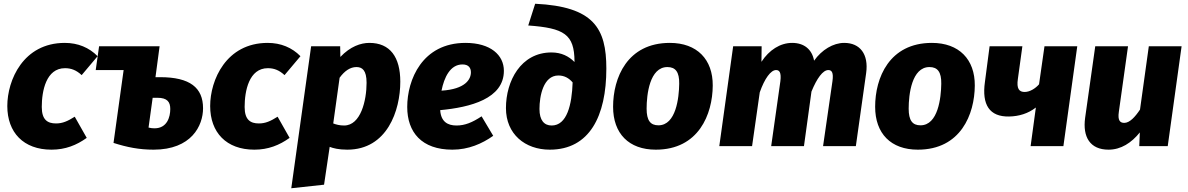

<svg xmlns="http://www.w3.org/2000/svg" viewBox="-20 -780 6342 1025"><path d="M326 -551C104 -551 19 -352 19 -214C19 -73 105 19 255 19C329 19 389 -5 443 -44L379 -157C341 -133 314 -121 279 -121C234 -121 203 -140 203 -209C203 -294 226 -416 327 -416C359 -416 387 -406 416 -379L501 -480C456 -526 396 -551 326 -551Z M835 -368H810L832 -533H509L491 -406H640L586 -17C658 6 723 19 800 19C1002 19 1064 -109 1064 -202C1064 -312 994 -368 835 -368ZM805 -95C794 -95 785 -96 773 -99L795 -258H820C873 -258 889 -236 889 -198C889 -155 872 -95 805 -95Z M1409 -551C1187 -551 1102 -352 1102 -214C1102 -73 1188 19 1338 19C1412 19 1472 -5 1526 -44L1462 -157C1424 -133 1397 -121 1362 -121C1317 -121 1286 -140 1286 -209C1286 -294 1309 -416 1410 -416C1442 -416 1470 -406 1499 -379L1584 -480C1539 -526 1479 -551 1409 -551Z M1535 225 1710 206 1740 4C1758 11 1787 19 1834 19C2047 19 2117 -190 2117 -344C2117 -476 2062 -551 1952 -551C1906 -551 1850 -532 1797 -476L1796 -533H1641ZM1817 -110C1793 -110 1775 -115 1759 -121L1793 -365C1820 -402 1850 -422 1883 -422C1913 -422 1937 -406 1937 -338C1937 -244 1906 -110 1817 -110Z M2670 -402C2670 -486 2599 -551 2465 -551C2234 -551 2154 -354 2154 -209C2154 -74 2231 19 2395 19C2481 19 2554 -13 2613 -55L2551 -159C2501 -126 2462 -110 2417 -110C2370 -110 2334 -130 2330 -192C2491 -207 2670 -253 2670 -402ZM2337 -296C2351 -366 2383 -436 2449 -436C2483 -436 2494 -416 2494 -394C2494 -357 2465 -304 2337 -296Z M2915 19C3127 19 3217 -160 3217 -414C3217 -629 3150 -745 2837 -760L2800 -644C2992 -630 3046 -597 3047 -453V-449C3017 -479 2978 -500 2924 -500C2760 -500 2681 -347 2681 -203C2681 -64 2783 19 2915 19ZM2925 -110C2885 -110 2860 -138 2860 -198C2860 -266 2880 -377 2961 -377C2994 -377 3018 -362 3037 -340C3033 -221 3007 -110 2925 -110Z M3481 19C3710 19 3784 -170 3785 -323C3786 -463 3701 -551 3556 -551C3328 -551 3253 -364 3253 -210C3253 -67 3337 19 3481 19ZM3495 -111C3452 -111 3432 -137 3432 -200C3432 -275 3448 -422 3543 -422C3586 -422 3607 -396 3606 -333C3605 -258 3589 -111 3495 -111Z M4487 -551C4428 -551 4367 -514 4326 -456C4315 -517 4272 -551 4209 -551C4145 -551 4086 -513 4045 -450L4046 -533H3894L3820 0H3995L4036 -287C4062 -361 4095 -406 4123 -406C4140 -406 4152 -395 4146 -346L4097 0H4272L4312 -291C4341 -362 4373 -406 4402 -406C4419 -406 4431 -395 4424 -346L4374 0H4549L4604 -390C4618 -491 4571 -551 4487 -551Z M4880 19C5109 19 5183 -170 5184 -323C5185 -463 5100 -551 4955 -551C4727 -551 4652 -364 4652 -210C4652 -67 4736 19 4880 19ZM4894 -111C4851 -111 4831 -137 4831 -200C4831 -275 4847 -422 4942 -422C4985 -422 5006 -396 5005 -333C5004 -258 4988 -111 4894 -111Z M5731 -533H5556L5527 -330C5508 -308 5478 -289 5450 -289C5421 -289 5406 -306 5414 -359L5438 -533H5263L5238 -342C5221 -221 5262 -156 5367 -158C5420 -159 5469 -174 5510 -206L5482 0H5657Z M5898 19C5964 19 6020 -17 6065 -73L6062 0H6214L6288 -533H6113L6066 -195C6040 -156 6011 -124 5982 -124C5960 -124 5946 -136 5953 -183L6002 -533H5827L5773 -151C5759 -49 5799 19 5898 19Z"/></svg>

Font: Fira Sans ExtraBold
Style: Italic
Weight: 800
Italic angle: -8°
Designer: bBox Type GmbH & Carrois Corporate GbR & Edenspiekermann AG
Foundry: bBox Type GmbH & Carrois Corporate GbR & Edenspiekermann AG
Version: Version 4.301;PS 004.301;hotconv 1.0.88;makeotf.lib2.5.64775